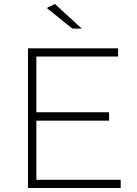

<svg xmlns="http://www.w3.org/2000/svg" viewBox="-20 -941 687 961"><path d="M255 -921 214 -901 342 -798H389ZM120 -699V0H584V-41H162V-337H526V-379H162V-658H571V-699Z"/></svg>

Font: Montserrat ExtraLight
Style: Regular
Weight: 250
Designer: Julieta Ulanovsky
Foundry: Julieta Ulanovsky
Version: Version 4.000